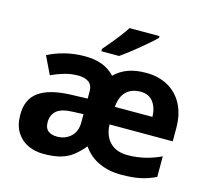

<svg xmlns="http://www.w3.org/2000/svg" viewBox="-109 -896 1136 1036"><g transform="rotate(15 458.5 -378.0)"><path d="M641 -556Q710 -556 762.5 -527Q815 -498 844.5 -443Q874 -388 874 -308V-236H521Q523 -173 558.5 -137Q594 -101 657 -101Q753 -101 843 -144V-29Q802 -9 758 0.5Q714 10 649 10Q582 10 527 -15Q472 -40 437 -91Q408 -56 378.5 -33.5Q349 -11 311 -0.5Q273 10 216 10Q169 10 129.5 -8.5Q90 -27 66 -65.5Q42 -104 42 -163Q42 -250 101 -291.5Q160 -333 278 -337L371 -340V-381Q371 -415 349.5 -431Q328 -447 290 -447Q251 -447 214.5 -436.5Q178 -426 141 -409L93 -508Q136 -531 189 -544Q242 -557 299 -557Q409 -557 466 -493Q498 -525 540.5 -540.5Q583 -556 641 -556ZM638 -450Q589 -450 559 -422Q529 -394 524 -335H734Q733 -385 709 -417.5Q685 -450 638 -450ZM371 -253 316 -251Q248 -249 221.5 -225Q195 -201 195 -162Q195 -128 213.5 -113.5Q232 -99 263 -99Q309 -99 340 -127.5Q371 -156 371 -208ZM658 -766V-756Q644 -742 621 -722Q598 -702 571.5 -680Q545 -658 519.5 -638.5Q494 -619 475 -606H376V-619Q392 -638 413.5 -663.5Q435 -689 456 -716.5Q477 -744 491 -766Z"/></g></svg>

Font: Noto Sans IKEA
Style: Bold
Weight: 600
Designer: Monotype Design Team
Foundry: Monotype Imaging Inc.
Version: Version 2.001